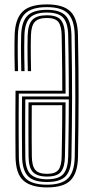

<svg xmlns="http://www.w3.org/2000/svg" viewBox="-20 -826 414 854"><path d="M189.2 7.6Q118.7 7.6 84.4 -22.6Q50 -52.8 49.1 -128.6Q48.7 -171.5 48.5 -221.4Q48.4 -271.3 48.5 -322.9Q48.6 -374.6 49.1 -422.5H257.1Q257.1 -469.8 256.6 -510.8Q256.2 -551.7 255.6 -590.4Q255 -629 254.3 -668.7Q253.5 -709.9 239.8 -728Q226.1 -746 188.6 -746Q151.2 -746 135 -728.8Q118.8 -711.5 117.6 -668.1Q116.9 -644 116.8 -619.7Q116.7 -595.4 117.1 -568.5Q117.5 -541.7 118.2 -509.5H103.7Q103.1 -541.2 102.6 -568.2Q102.2 -595.1 102.3 -619.7Q102.4 -644.3 103.1 -668.5Q104.6 -718.1 124.3 -738.1Q143.9 -758.1 188.6 -758.1Q232.8 -758.1 250.3 -737.6Q267.8 -717.1 268.8 -668.8Q269.9 -620.3 270.4 -573.5Q270.9 -526.8 271.3 -485Q271.7 -443.3 271.7 -409.7H63.6Q63.1 -355.6 63 -313.6Q62.9 -271.6 63.1 -228.7Q63.3 -185.9 63.8 -128.6Q64.5 -65.2 92 -34.8Q119.6 -4.5 189.2 -4.5Q255.2 -4.5 283.2 -33.5Q311.2 -62.5 312.4 -128.1Q313.6 -199.9 314.3 -263.6Q315 -327.4 315 -389.9Q315 -452.4 314.4 -520.6Q313.8 -588.8 312.3 -669.5Q311.1 -735.5 283.1 -764.9Q255.1 -794.3 188.6 -794.3Q121.4 -794.3 91.6 -765.4Q61.8 -736.5 59.6 -669.5Q58.9 -644.8 58.8 -620.2Q58.7 -595.5 59.1 -568.6Q59.5 -541.7 60.2 -509.5H45.7Q44.8 -548.4 44.5 -576.1Q44.2 -603.9 44.4 -626Q44.6 -648.1 45.1 -669.8Q47.3 -741.4 79.9 -773.9Q112.4 -806.4 188.6 -806.4Q261.5 -806.4 293.6 -774.7Q325.6 -743 326.8 -669.8Q328.3 -591.7 329 -524.1Q329.7 -456.5 329.6 -393.2Q329.5 -329.9 328.8 -265.2Q328.1 -200.5 326.9 -128.2Q325.7 -57.8 294.9 -25.1Q264.2 7.6 189.2 7.6ZM189.2 -16.5Q127.6 -16.5 103.3 -43.7Q79 -70.8 78.3 -128.9Q77.6 -187.6 77.5 -231.2Q77.3 -274.7 77.5 -313.6Q77.8 -352.4 78 -396.8H286.2Q286.2 -449.4 285.8 -492.7Q285.5 -535.9 284.9 -578Q284.3 -620.1 283.3 -669.1Q282.2 -722.6 261.6 -746.4Q240.9 -770.2 188.6 -770.2Q136.1 -770.2 113.1 -747.1Q90.2 -724 88.6 -668.8Q87.9 -644.6 87.8 -620.1Q87.7 -595.5 88.1 -568.5Q88.5 -541.4 89.2 -509.5H74.7Q74 -541.7 73.6 -568.7Q73.2 -595.7 73.3 -620.2Q73.4 -644.6 74.1 -669.2Q76 -730.2 102.3 -756.3Q128.6 -782.3 188.6 -782.3Q246.7 -782.3 271.7 -756.4Q296.7 -730.4 297.8 -669.4Q299.3 -588.1 300 -520.1Q300.7 -452.1 300.6 -389.8Q300.5 -327.5 299.7 -264.1Q299 -200.6 297.8 -128.2Q296.7 -69.6 272.8 -43.1Q248.9 -16.5 189.2 -16.5ZM189.2 -28.6Q242.1 -28.6 262.2 -52.6Q282.3 -76.6 283.3 -128.8Q284.1 -169.8 284.5 -199.8Q285 -229.9 285.3 -256.6Q285.7 -283.4 285.8 -313.4Q285.9 -343.3 286.1 -383.9H92.5Q92.3 -347.2 92.1 -304.1Q91.9 -261 92 -216Q92.2 -171.1 92.6 -129Q93.2 -72.5 116.6 -50.5Q140 -28.6 189.2 -28.6ZM189.2 -40.7Q146 -40.7 126.8 -60.4Q107.7 -80.1 107.1 -129.6Q106.9 -166.2 106.6 -207.9Q106.4 -249.6 106.5 -291.6Q106.6 -333.6 106.8 -370.9H271.6Q271.6 -323.9 271.2 -287.5Q270.9 -251 270.3 -214.1Q269.7 -177.3 268.8 -128.9Q268 -82.9 251.2 -61.8Q234.3 -40.7 189.2 -40.7ZM189.2 -52.8Q226.5 -52.8 240 -70.7Q253.6 -88.7 254.3 -129.2Q255 -167.6 255.6 -203Q256.1 -238.4 256.5 -276.1Q256.9 -313.7 256.9 -358.1H121.3Q121.1 -326.4 121 -287.8Q120.9 -249.1 121 -208.6Q121.2 -168 121.6 -130.5Q122.1 -87.9 136.9 -70.4Q151.7 -52.8 189.2 -52.8Z"/></svg>

Font: Big Shoulders Inline Thin
Style: Regular
Weight: 100
Designer: Patric King
Foundry: XO Type Co
Version: Version 2.002